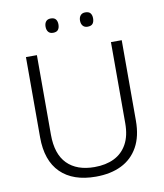

<svg xmlns="http://www.w3.org/2000/svg" viewBox="-97 -981 916 1070"><g transform="rotate(-10 361.0 -446.0)"><path d="M632 -259Q632 -170 598.5 -110Q565 -50 504 -20Q443 10 359 10Q230 10 160 -59Q90 -128 90 -260V-714H152V-264Q152 -154 206.5 -99Q261 -44 361 -44Q425 -44 472 -67Q519 -90 545 -137Q571 -184 571 -255V-714H632ZM227 -862Q227 -880 236 -891Q245 -902 263 -902Q283 -902 291.5 -891Q300 -880 300 -862Q300 -843 291.5 -832Q283 -821 263 -821Q245 -821 236 -832Q227 -843 227 -862ZM422 -862Q422 -880 431.5 -891Q441 -902 458 -902Q479 -902 487.5 -891Q496 -880 496 -862Q496 -843 487.5 -832Q479 -821 458 -821Q441 -821 431.5 -832Q422 -843 422 -862Z"/></g></svg>

Font: Noto Sans Hebrew Thin Light
Style: Regular
Weight: 300
Version: Version 3.001